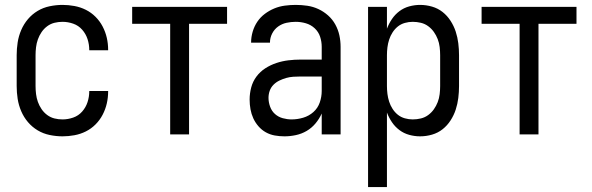

<svg xmlns="http://www.w3.org/2000/svg" viewBox="-20 -548 2415 783"><path d="M235 8Q209 8 182.5 2.5Q156 -3 133.5 -16.5Q111 -30 94 -50Q77 -70 66.5 -94.5Q56 -119 52 -145Q48 -171 48 -197V-323Q48 -349 52 -375Q56 -401 66.5 -425.5Q77 -450 94 -470Q111 -490 133.5 -503.5Q156 -517 182.5 -522.5Q209 -528 235 -528Q259 -528 283.5 -523.5Q308 -519 330 -508Q352 -497 369.5 -479.5Q387 -462 398.5 -440Q410 -418 415.5 -394Q421 -370 421 -345V-343H344V-344Q344 -367 337 -388.5Q330 -410 315 -427Q300 -444 278.5 -451.5Q257 -459 235 -459Q218 -459 202 -455Q186 -451 172.5 -441Q159 -431 149.5 -417Q140 -403 134.5 -387.5Q129 -372 127 -355.5Q125 -339 125 -323V-197Q125 -181 127 -164.5Q129 -148 134.5 -132.5Q140 -117 149.5 -103Q159 -89 172.5 -79Q186 -69 202 -65Q218 -61 235 -61Q257 -61 278.5 -68.5Q300 -76 315 -93Q330 -110 337 -131.5Q344 -153 344 -176V-177H421V-175Q421 -150 415.5 -126Q410 -102 398.5 -80Q387 -58 369.5 -40.5Q352 -23 330 -12Q308 -1 283.5 3.5Q259 8 235 8Z M674 0V-451H519V-520H906V-451H751V0Z M1140 8Q1120 8 1100.5 4.5Q1081 1 1064 -8.5Q1047 -18 1034 -33Q1021 -48 1013 -65.5Q1005 -83 1001.5 -102.5Q998 -122 998 -142Q998 -167 1004.5 -191.5Q1011 -216 1026 -236Q1041 -256 1062 -269.5Q1083 -283 1107 -291Q1131 -299 1156 -302Q1181 -305 1206 -305H1292V-357Q1292 -378 1285.5 -398Q1279 -418 1263.5 -432.5Q1248 -447 1227.5 -453Q1207 -459 1186 -459Q1167 -459 1148.5 -455Q1130 -451 1114.5 -440Q1099 -429 1090 -411.5Q1081 -394 1081 -375V-374H1004V-375Q1004 -397 1010.5 -419Q1017 -441 1029.5 -459.5Q1042 -478 1060 -491.5Q1078 -505 1098.5 -513.5Q1119 -522 1141.5 -525Q1164 -528 1186 -528Q1210 -528 1233.5 -524.5Q1257 -521 1278.5 -511Q1300 -501 1318 -485Q1336 -469 1347.5 -448Q1359 -427 1364 -404Q1369 -381 1369 -357V0H1292V-85Q1282 -63 1266.5 -44.5Q1251 -26 1230.5 -14Q1210 -2 1186.5 3Q1163 8 1140 8ZM1169 -61Q1193 -61 1216.5 -68Q1240 -75 1258 -91Q1276 -107 1284 -130Q1292 -153 1292 -177V-236H1206Q1191 -236 1176 -235Q1161 -234 1147 -230Q1133 -226 1119.5 -219.5Q1106 -213 1095.5 -202.5Q1085 -192 1080 -178Q1075 -164 1075 -149Q1075 -131 1081.5 -113Q1088 -95 1101.5 -83Q1115 -71 1133 -66Q1151 -61 1169 -61Z M1481 215V-520H1558V-431Q1566 -452 1578.5 -470.5Q1591 -489 1609 -502.5Q1627 -516 1649 -522Q1671 -528 1693 -528Q1718 -528 1742 -521Q1766 -514 1785 -499Q1804 -484 1817.5 -463Q1831 -442 1838.5 -419Q1846 -396 1849 -371.5Q1852 -347 1852 -323V-197Q1852 -173 1849 -148.5Q1846 -124 1838.5 -101Q1831 -78 1817.5 -57Q1804 -36 1785 -21Q1766 -6 1742 1Q1718 8 1693 8Q1671 8 1649 2Q1627 -4 1609 -17.5Q1591 -31 1578.5 -49.5Q1566 -68 1558 -89V215ZM1663 -61Q1680 -61 1696.5 -65Q1713 -69 1726.5 -79Q1740 -89 1749.5 -102.5Q1759 -116 1765 -131.5Q1771 -147 1773 -164Q1775 -181 1775 -197V-323Q1775 -339 1773 -356Q1771 -373 1765 -388.5Q1759 -404 1749.5 -417.5Q1740 -431 1726.5 -441Q1713 -451 1696.5 -455Q1680 -459 1663 -459Q1647 -459 1631 -454.5Q1615 -450 1602.5 -440Q1590 -430 1581 -416Q1572 -402 1567 -386.5Q1562 -371 1560 -355Q1558 -339 1558 -323V-197Q1558 -181 1560 -165Q1562 -149 1567 -133.5Q1572 -118 1581 -104Q1590 -90 1602.5 -80Q1615 -70 1631 -65.5Q1647 -61 1663 -61Z M2099 0V-451H1944V-520H2331V-451H2176V0Z"/></svg>

Font: Iosevka QP
Style: Regular
Weight: 400
Designer: Belleve Invis
Foundry: Belleve Invis
Version: Version 20.0.0; ttfautohint (v1.8.4)